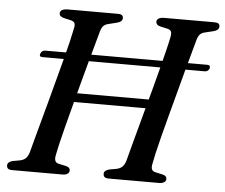

<svg xmlns="http://www.w3.org/2000/svg" viewBox="-51 -758 954 815"><g transform="rotate(5 426.5 -350.0)"><path d="M105.5 -503Q107.5 -509.5 112.8 -513.5Q118 -517.5 125.5 -517.5H816.5Q824 -517.5 826.5 -513.5Q829 -509.5 827 -503Q825 -496.5 819.8 -492.8Q814.5 -489 807 -489H115.5Q100.5 -489 105.5 -503ZM208.5 -79Q205.5 -63.5 209.2 -54.8Q213 -46 226 -43.5L254.5 -37.5Q264.5 -35 268.8 -30.8Q273 -26.5 273 -19Q273 -10.5 265.2 -5.2Q257.5 0 244.5 0H31Q16.5 0 11.5 -4.8Q6.5 -9.5 6.5 -17.5Q6 -25.5 12 -30.8Q18 -36 28 -38.5L58.5 -44Q74 -47 83 -55.5Q92 -64 97.5 -81Q102.5 -100 111.5 -133.8Q120.5 -167.5 132.2 -210.2Q144 -253 156.8 -300.8Q169.5 -348.5 182.2 -396.2Q195 -444 206.5 -487.5Q218 -531 226.2 -566Q234.5 -601 238.5 -622Q242 -636.5 238.5 -644.5Q235 -652.5 221.5 -655.5L192.5 -662Q182 -665 177.2 -669.5Q172.5 -674 172.5 -681Q172.5 -690 181.2 -695Q190 -700 206.5 -700H417.5Q431.5 -700 436.5 -695.8Q441.5 -691.5 441.5 -684Q441.5 -675.5 435.5 -670.2Q429.5 -665 417.5 -662L385 -654Q370.5 -651 363 -644.2Q355.5 -637.5 350.5 -622.5Q344.5 -600.5 334.2 -563.8Q324 -527 311.5 -481.5Q299 -436 285.8 -386.2Q272.5 -336.5 259.8 -288Q247 -239.5 236.2 -197.5Q225.5 -155.5 218.2 -124.5Q211 -93.5 208.5 -79ZM231.5 -349H627L614.5 -311H219.5ZM620.5 -79Q617 -63.5 620.8 -54.8Q624.5 -46 638 -43.5L665.5 -37.5Q676 -35 680.5 -30.8Q685 -26.5 685 -19Q685 -10.5 676.8 -5.2Q668.5 0 655.5 0H442.5Q428 0 423 -4.8Q418 -9.5 418 -17.5Q417.5 -25.5 423.5 -30.8Q429.5 -36 440 -38.5L470.5 -44Q485.5 -47 494.5 -55.5Q503.5 -64 509 -81Q514 -100 523 -133.8Q532 -167.5 543.5 -210.2Q555 -253 568 -300.8Q581 -348.5 593.8 -396.2Q606.5 -444 617.8 -487.5Q629 -531 637.5 -566Q646 -601 650 -622Q653 -636.5 649.8 -644.5Q646.5 -652.5 633 -655.5L604 -662Q593 -665 588.8 -669.5Q584.5 -674 584.5 -681Q584.5 -690 593 -695Q601.5 -700 618 -700H829.5Q843 -700 848 -695.8Q853 -691.5 853 -684Q853 -675.5 847 -670.2Q841 -665 829.5 -662L796.5 -654Q782 -651 774.5 -644.2Q767 -637.5 762 -622.5Q756 -600.5 745.8 -563.8Q735.5 -527 723.2 -481.5Q711 -436 697.8 -386.2Q684.5 -336.5 671.5 -288Q658.5 -239.5 647.8 -197.5Q637 -155.5 630 -124.5Q623 -93.5 620.5 -79Z"/></g></svg>

Font: Fraunces
Style: Italic
Weight: 400
Italic angle: -16°
Version: Version 1.000;[b76b70a41]